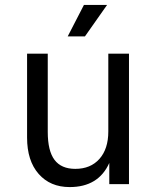

<svg xmlns="http://www.w3.org/2000/svg" viewBox="-20 -748 640 780"><path d="M263 12Q184 12 137 -41.5Q90 -95 90 -189V-530H174V-212Q174 -135 201.5 -98.5Q229 -62 286 -62Q348 -62 384 -102.5Q420 -143 420 -214V-530H504V0H424V-86Q380 12 263 12ZM255 -600 321 -728H415L325 -600Z"/></svg>

Font: Geist Mono
Style: Regular
Weight: 400
Monospace: yes
Designer: Basement.studio, Andrés Briganti, Mateo Zaragoza
Foundry: Basement.studio, Vercel, Andrés Briganti, Guido Ferreyra, Mateo Zaragoza
Version: Version 1.500; ttfautohint (v1.8.4.7-5d5b)